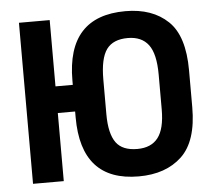

<svg xmlns="http://www.w3.org/2000/svg" viewBox="-51 -756 916 820"><g transform="rotate(-5 407.0 -346.0)"><path d="M58.6 -690.4H190.4V-406.2H264.6V-424.8Q264.6 -700.2 515.6 -700.2Q630.9 -700.2 698.2 -635.7Q764.6 -572.3 764.6 -424.8V-266.6Q764.6 -121.1 696.3 -56.6Q627.9 7.8 511.7 7.8Q264.6 7.8 264.6 -266.6V-292H190.4V0H58.6ZM604.5 -147.5Q633.8 -185.5 633.8 -268.6V-418Q633.8 -506.8 604.5 -545.9Q575.2 -585 515.6 -585Q453.1 -585 424.8 -546.9Q396.5 -507.8 396.5 -418V-268.6Q396.5 -185.5 424.8 -146.5Q452.1 -109.4 515.6 -109.4Q575.2 -109.4 604.5 -147.5Z"/></g></svg>

Font: DINish
Style: Bold
Weight: 700
Designer: Bert Driehuis
Foundry: Playbeing
Version: Version 3.008; git-95204e4c-release